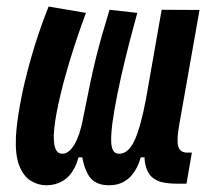

<svg xmlns="http://www.w3.org/2000/svg" viewBox="-20 -547 626 577"><path d="M119.6 9.8Q94.2 9.8 72.3 -3.9Q50.3 -17.6 37.8 -49.3Q25.4 -81.1 27.8 -134.8Q29.8 -175.8 41 -237.1Q52.2 -298.3 73.5 -373.3Q94.7 -448.2 126 -527.3L238.3 -508.3Q211.4 -436 189.7 -364.5Q168 -293 155.3 -233.9Q142.6 -174.8 141.6 -138.7Q141.6 -128.9 142.8 -116.2Q144 -103.5 149.9 -94.2Q155.8 -85 167.5 -85Q177.7 -85 186.8 -92.3Q195.8 -99.6 203.9 -113.3Q211.9 -127 218.3 -146Q224.6 -165 229 -188Q241.2 -249.5 250.5 -294.2Q259.8 -338.9 268.6 -374Q277.3 -409.2 287.1 -443.1Q296.9 -477.1 309.1 -517.6L392.6 -508.3Q388.2 -491.7 377.7 -452.9Q367.2 -414.1 355.2 -365Q343.3 -315.9 333 -265.4Q322.8 -214.8 317.4 -174.8Q314.5 -149.9 314 -132.8Q313.5 -115.7 316.2 -105Q318.8 -94.2 324.2 -89.6Q329.6 -85 338.4 -85Q365.7 -85 384.3 -125Q402.8 -165 418.5 -248.5L465.8 -517.6L579.6 -517.1L518.6 -171.9Q510.3 -126.5 515.6 -107.4Q521 -88.4 542.5 -88.4H556.6L540.5 4.9H509.8Q488.3 4.9 469 1Q449.7 -2.9 435.8 -15.6Q421.9 -28.3 416.5 -54Q411.1 -79.6 418.5 -122.6L456.1 -74.2H361.3L410.2 -110.8Q405.3 -71.3 391.6 -44.2Q377.9 -17.1 356.9 -3.7Q335.9 9.8 307.6 9.8Q261.2 9.8 243.4 -24.7Q225.6 -59.1 224.1 -106.9L268.6 -74.2H184.6L223.6 -114.3Q218.3 -69.8 203.9 -42.5Q189.5 -15.1 167.7 -2.7Q146 9.8 119.6 9.8Z"/></svg>

Font: Cascadia Mono Medium
Style: Italic
Weight: 500
Italic angle: -10°
Monospace: yes
Designer: Aaron Bell
Foundry: Saja Typeworks
Version: Version 2407.024